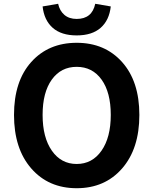

<svg xmlns="http://www.w3.org/2000/svg" viewBox="-20 -980 810 1014"><path d="M716 -373Q716 -195 625 -90.5Q534 14 385 14Q236 14 145 -90.5Q54 -195 54 -373Q54 -551 145 -652.5Q236 -754 385 -754Q534 -754 625 -652Q716 -550 716 -373ZM254 -184Q303 -114 385 -114Q467 -114 516 -184Q565 -254 565 -373Q565 -492 516.5 -559.5Q468 -627 385 -627Q302 -627 253.5 -559.5Q205 -492 205 -373Q205 -254 254 -184ZM205 -946 287 -960Q295 -923 320 -901.5Q345 -880 385 -880Q466 -880 483 -960L565 -946Q557 -873 511.5 -833Q466 -793 385 -793Q304 -793 258.5 -833Q213 -873 205 -946Z"/></svg>

Font: Noto Sans Korean Bold
Style: Bold
Weight: 700
Designer: Ryoko NISHIZUKA  (kana & ideographs); Paul D. Hunt (Latin, Greek & Cyrillic); Wenlong ZHANG  (bopomofo); Sandoll Communi
Foundry: Adobe Systems Incorporated
Version: Version 1.000;PS 1;hotconv 1.0.78;makeotf.lib2.5.61930